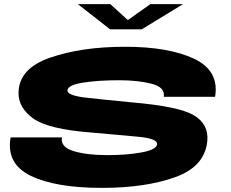

<svg xmlns="http://www.w3.org/2000/svg" viewBox="-20 -908 1120 932"><path d="M514.5 -765.5 358 -888H515.5L600.5 -810.5L710 -888H868.5L668 -765.5ZM474.5 4Q251 4 130 -54.2Q9 -112.5 31.5 -241H280.5Q273 -193.5 338 -174.2Q403 -155 500 -155Q596 -155 667.5 -168.2Q739 -181.5 742.5 -207Q743 -209.5 742.5 -212Q738 -235.5 653.5 -244Q560.5 -253 425.5 -264.5Q214 -280.5 141.5 -332.8Q69 -385 70 -457.5Q71 -575.5 223.5 -628.2Q376 -681 586.5 -681Q799 -681 922.2 -622.8Q1045.5 -564.5 1024 -438H775Q782.5 -484.5 715.8 -501.5Q649 -518.5 558.5 -518.5Q458.5 -518.5 385 -507.2Q311.5 -496 307.5 -470.5Q307.5 -468.5 307.5 -466.5Q311.5 -444.5 392.5 -434.5Q481 -424.5 621 -411Q848 -391.5 920.2 -349Q992.5 -306.5 986.5 -226.5Q976.5 -101 831.8 -48.5Q687 4 474.5 4Z"/></svg>

Font: Anybody UltraExpanded ExtraBold
Style: Italic
Weight: 800
Width: 9
Italic angle: -10°
Designer: Tyler Finck
Foundry: Etcetera Type Company
Version: Version 1.010; ttfautohint (v1.8.3) -l 8 -r 50 -G 200 -x 14 